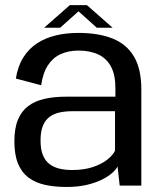

<svg xmlns="http://www.w3.org/2000/svg" viewBox="-20 -727 632 752"><path d="M240.2 5.3Q283.4 5.3 317.6 -2.4Q351.8 -10.1 377 -22.4Q402.1 -34.6 418.1 -48.5Q434.1 -62.3 440.4 -75.2L448.8 0H533.5V-377.2Q533.5 -457 504.8 -505.4Q476.1 -553.9 421.1 -576Q366.2 -598.1 286.9 -598.1Q240.1 -598.1 199.1 -588.4Q158 -578.6 125.7 -557.7Q93.3 -536.7 71.6 -502.5Q49.9 -468.4 42.1 -419.3L141.2 -393.1Q148.3 -442.3 168.2 -472.1Q188.1 -501.9 218.5 -515.4Q249 -528.9 287.3 -528.9Q332.2 -528.9 364.5 -513.9Q396.9 -499 414.4 -466.7Q432 -434.4 432 -381.8V-348.3H238.3Q191.9 -348.3 154.5 -339.9Q117.1 -331.5 90.7 -311.7Q64.3 -291.9 50.3 -258.3Q36.3 -224.7 36.3 -173.7Q36.3 -120.7 50.7 -85.9Q65.1 -51.1 92.2 -31.1Q119.3 -11.1 156.6 -2.9Q194 5.3 240.2 5.3ZM262.1 -61.1Q236.4 -61.1 214 -66.2Q191.7 -71.3 174.6 -83.9Q157.6 -96.4 148.2 -119Q138.8 -141.6 138.8 -177.3Q138.8 -212.6 148.4 -235.2Q157.9 -257.7 174.8 -269.8Q191.6 -281.9 214 -286.6Q236.4 -291.4 261.8 -291.4H430.5V-136.8Q421.8 -118.7 399.3 -101.1Q376.9 -83.5 342.3 -72.3Q307.7 -61.1 262.1 -61.1ZM152.8 -618.3H215.5L287.5 -682.7L359.2 -618.3H421.2L320.4 -706.9H253.5Z"/></svg>

Font: Anybody Thin
Style: Regular
Weight: 100
Designer: Tyler Finck
Foundry: Etcetera Type Company
Version: Version 1.114;gftools[0.9.25]